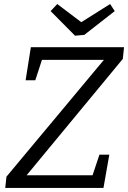

<svg xmlns="http://www.w3.org/2000/svg" viewBox="-20 -932 635 952"><path d="M6 0 12 -56 495 -635H188L155 -534H107L133 -698H595L589 -640L112 -63H439L473 -165H522L493 0ZM526 -912 549 -877 398 -759 352 -755 231 -877 264 -912 383 -822Z"/></svg>

Font: Bitter
Style: Italic
Weight: 400
Italic angle: -9°
Designer: Sol Matas, and Bitter project Authors
Foundry: Sol Matas
Version: Version 2.001